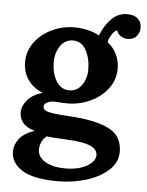

<svg xmlns="http://www.w3.org/2000/svg" viewBox="-55 -596 677 887"><g transform="rotate(5 283.0 -152.5)"><path d="M566 -493Q566 -472 552 -454.5Q538 -437 508 -437Q493 -437 477.5 -447.5Q462 -458 460 -473Q447 -469 434.5 -449.5Q422 -430 420 -414Q448 -392 462.5 -361.5Q477 -331 477 -296Q477 -245 446.5 -204Q416 -163 365.5 -139.5Q315 -116 258 -116L231 -117Q211 -119 201 -119Q179 -119 165 -111.5Q151 -104 151 -92Q151 -75 177 -68.5Q203 -62 274 -58Q395 -51 457.5 -19.5Q520 12 520 86Q520 135 480 171.5Q440 208 377 227Q314 246 248 246Q132 246 80 212.5Q28 179 28 127Q28 96 49.5 68Q71 40 120 23Q82 13 65 -8Q48 -29 48 -57Q48 -85 71 -113Q94 -141 142 -155Q99 -171 73.5 -206.5Q48 -242 48 -290Q48 -341 78.5 -382Q109 -423 158.5 -446Q208 -469 262 -469Q291 -469 323 -462Q355 -455 377 -441Q395 -488 426 -519.5Q457 -551 499 -551Q531 -551 548.5 -535.5Q566 -520 566 -493ZM180 -301Q180 -249 202 -213Q224 -177 262 -177Q299 -177 320.5 -208Q342 -239 342 -280Q342 -332 321 -370Q300 -408 261 -408Q224 -408 202 -376.5Q180 -345 180 -301ZM147 107Q147 142 182 163Q217 184 276 184Q319 184 350 173Q381 162 397.5 145.5Q414 129 414 111Q414 83 380 68.5Q346 54 276 51L246 49Q196 47 178 44Q163 55 155 72Q147 89 147 107Z"/></g></svg>

Font: Sumana
Style: Bold
Weight: 700
Designer: Cyreal, Alexei Vanyashin (Devanagari), Olga Karpushina (Latin)
Foundry: Cyreal
Version: Version 1.015;PS 001.015;hotconv 1.0.70;makeotf.lib2.5.58329